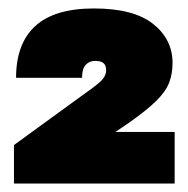

<svg xmlns="http://www.w3.org/2000/svg" viewBox="-20 -814 445 454"><path d="M13 -380V-471L178 -591Q214 -616 222.5 -626.5Q231 -637 231 -648Q231 -659 225 -664.5Q219 -670 205 -670Q191 -670 182.5 -660.5Q174 -651 174 -630H18Q18 -711 63.5 -752.5Q109 -794 202 -794Q296 -794 342 -757.5Q388 -721 388 -665Q388 -641 380.5 -620Q373 -599 350.5 -576.5Q328 -554 284 -523L253 -502H393V-380Z"/></svg>

Font: Golos Text ExtraBold
Style: Regular
Weight: 800
Designer: A.Korolkova, Vitaly Kuzmin
Foundry: ParaType Ltd
Version: Version 2.004